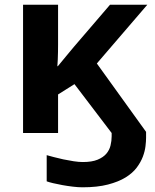

<svg xmlns="http://www.w3.org/2000/svg" viewBox="-20 -566 660 817"><path d="M392.1 -295.9 601.6 -4.9V20.5Q601.6 34.7 599.1 55.9Q596.7 77.1 587.9 100.6Q579.1 124 561.8 147.2Q544.4 170.4 514.4 189Q484.4 207.5 439.5 219.2Q394.5 231 331.1 231Q313 231 290.3 228.3Q267.6 225.6 245.8 221.7Q224.1 217.8 205.8 213.4Q187.5 209 178.7 205.6V94.2Q189.5 97.2 208.5 102.3Q227.5 107.4 249.3 112.1Q271 116.7 293.2 120.1Q315.4 123.5 332.5 123.5Q371.1 123.5 395.3 113.5Q419.4 103.5 432.6 87.9Q445.8 72.3 450.4 52.7Q455.1 33.2 455.1 14.2V0L296.9 -208L227.1 -164.1V0H78.1V-545.9H227.1V-402.8Q227.1 -392.6 227.1 -377.2Q227.1 -361.8 226.8 -345Q226.6 -328.1 225.8 -312Q225.1 -295.9 224.1 -284.2H226.1Q244.6 -306.2 261.5 -327.1Q278.3 -348.1 294.9 -367.2L448.2 -545.9H606.9Z"/></svg>

Font: Zoram GWebM
Style: Bold
Weight: 700
Foundry: Ascender Corporation
Version: Version 1.000